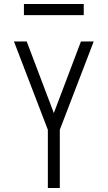

<svg xmlns="http://www.w3.org/2000/svg" viewBox="-20 -943 540 963"><path d="M220 0V-292L50 -735H114L250 -376L386 -735H450L280 -292V0ZM400 -867H100V-923H400Z"/></svg>

Font: Iosevka Term Light
Style: Regular
Weight: 300
Monospace: yes
Designer: Belleve Invis
Foundry: Belleve Invis
Version: Version 9.0.1; ttfautohint (v1.8.3)